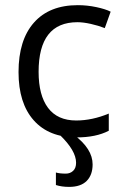

<svg xmlns="http://www.w3.org/2000/svg" viewBox="-20 -526 482 748"><path d="M278.3 9.3Q170.4 9.3 111.3 -57.4Q52.2 -124 52.2 -245.1Q52.2 -370.1 112.3 -438Q172.4 -505.9 283.2 -505.9Q319.3 -505.9 355.2 -498.3Q391.1 -490.7 411.1 -480.5L388.2 -416.5Q363.3 -426.3 333.7 -432.9Q304.2 -439.5 281.7 -439.5Q130.4 -439.5 130.4 -246.1Q130.4 -154.8 167.2 -105.7Q204.1 -56.6 276.9 -56.6Q338.9 -56.6 403.8 -83.5V-16.6Q354 9.3 278.3 9.3ZM276.4 107.9Q276.4 61 213.4 0H269Q340.8 54.2 340.8 114.3Q340.8 155.8 317.6 179Q294.4 202.1 249.5 202.1Q220.2 202.1 197.8 194.8V146Q211.9 150.4 236.3 150.4Q253.4 150.4 264.9 139.6Q276.4 128.9 276.4 107.9Z"/></svg>

Font: Bpm'online Open Sans
Style: Regular
Weight: 400
Foundry: Ascender Corporation
Version: Version 1.10